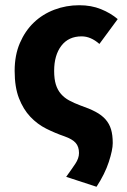

<svg xmlns="http://www.w3.org/2000/svg" viewBox="-20 -528 486 734"><path d="M349 186 233 148Q254 119 268 98Q282 77 282 57Q282 33 269.5 18.5Q257 4 226 -7Q191 -19 157 -36Q123 -53 96 -81.5Q69 -110 52.5 -152.5Q36 -195 36 -257Q36 -317 56 -363.5Q76 -410 109.5 -442Q143 -474 188 -491Q233 -508 283 -508Q329 -508 366 -493Q403 -478 430 -455L360 -360Q327 -389 292 -389Q242 -389 214.5 -353Q187 -317 187 -257Q187 -226 193.5 -205Q200 -184 213 -169Q226 -154 244.5 -144Q263 -134 287 -125Q322 -113 345.5 -100.5Q369 -88 383.5 -71.5Q398 -55 404.5 -33.5Q411 -12 411 19Q411 45 396 91Q381 137 349 186Z"/></svg>

Font: Font
Style: ¶
Weight: 700
Designer: Paul D. Hunt
Foundry: Adobe Systems Incorporated
Version: Version 3.000